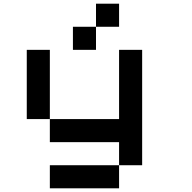

<svg xmlns="http://www.w3.org/2000/svg" viewBox="-20 -895 1040 1040"><path d="M250 0H625V125H250ZM625 -625H750V0H625V-125H250V-250H625ZM125 -625H250V-250H125ZM375 -750H500V-625H375ZM500 -875H625V-750H500Z"/></svg>

Font: Pixel Operator Mono 8
Style: Regular
Weight: 400
Monospace: yes
Designer: Jayvee Enaguas (HarvettFox96)
Foundry: The Grandoplex Project
Version: Version 1.5.0 (October 25, 2015)